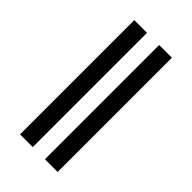

<svg xmlns="http://www.w3.org/2000/svg" viewBox="-224 -793 861 861"><g transform="rotate(45 206.5 -362.5)"><path d="M87.4 0V-724.6H168V0ZM245.1 0V-724.6H325.7V0Z"/></g></svg>

Font: Arial
Style: Regular
Weight: 400
Designer: Steve Matteson
Foundry: Ascender Corporation
Version: Version 2.00.3